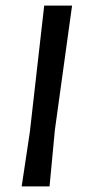

<svg xmlns="http://www.w3.org/2000/svg" viewBox="-20 -662 310 682"><path d="M236 -642 175 -201 156 0H57L86 -193L137 -642Z"/></svg>

Font: Alegreya Sans Medium
Style: Italic
Weight: 500
Italic angle: -7°
Designer: Juan Pablo del Peral
Foundry: Huerta Tipografica
Version: Version 2.007